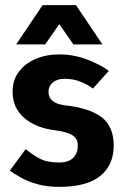

<svg xmlns="http://www.w3.org/2000/svg" viewBox="-20 -720 481 748"><path d="M18 -55 80 -139Q108 -116 136 -101.5Q164 -87 211 -87Q247 -87 265 -105Q283 -123 283 -153Q283 -180 262.5 -193Q242 -206 198 -212Q120 -221 74.5 -260.5Q29 -300 29 -363Q29 -408 53.5 -440.5Q78 -473 119 -490.5Q160 -508 211 -508Q267 -508 318.5 -488.5Q370 -469 404 -444L342 -375Q320 -391 293 -402Q266 -413 231 -413Q203 -413 186 -399Q169 -385 169 -363Q169 -318 231 -310Q331 -299 377 -262.5Q423 -226 423 -153Q423 -76 370 -34Q317 8 211 8Q161 8 123.5 -3Q86 -14 60 -29Q34 -44 18 -55ZM43 -547 146 -700H276L379 -547H266L211 -626L156 -547Z"/></svg>

Font: Epunda Sans
Style: Bold
Weight: 700
Designer: Simon Atzbach
Foundry: typofactur
Version: Version 2.204; ttfautohint (v1.8.4.7-5d5b)